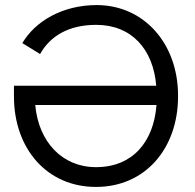

<svg xmlns="http://www.w3.org/2000/svg" viewBox="-20 -729 767 757"><path d="M35 -391V-349C35 -143 165 8 358 8H359C552 8 682 -143 682 -349V-352C682 -558 547 -709 361 -709C225 -709 118 -644 68 -559L138 -516C178 -587 251 -631 359 -631C500 -631 584 -534 596 -391ZM597 -315C586 -169 502 -70 359 -70H358C226 -70 132 -169 119 -315Z"/></svg>

Font: Fixel Display Regular
Style: Regular
Weight: 400
Designer: AlfaBravo + MacPaw
Foundry: Kyrylo Tkachov, Marchela Mozhyna, Serhii Makarenko, Maria Weinstein, Zakhar Kryvoshyya
Version: Version 1.211